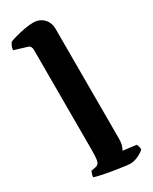

<svg xmlns="http://www.w3.org/2000/svg" viewBox="-207 -850 718 899"><g transform="rotate(-30 152.0 -400.0)"><path d="M214 0Q204 0 178.5 -3.5Q153 -7 122.5 -12Q92 -17 66.5 -22.5Q41 -28 29 -32Q29 -40 32 -49Q35 -58 38 -63L60 -67Q77 -69 82 -85Q87 -101 87 -146V-688Q87 -696 83.5 -703.5Q80 -711 70 -714L1 -735Q3 -749 7.5 -758.5Q12 -768 15 -772Q26 -777 49 -783.5Q72 -790 99 -795Q126 -800 146 -800Q181 -800 202.5 -778Q224 -756 224 -721V-127Q224 -106 219 -91.5Q214 -77 210 -71L282 -62Q284 -58 286.5 -50Q289 -42 289 -33Q283 -26 269.5 -18Q256 -10 241 -5Q226 0 214 0Z"/></g></svg>

Font: Texturina 12pt
Style: Bold
Weight: 700
Designer: Guillermo Torres Carreño
Foundry: Omnibus-Type
Version: Version 1.002